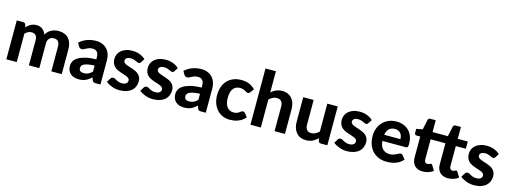

<svg xmlns="http://www.w3.org/2000/svg" viewBox="-11 -1598 6520 2459"><g transform="rotate(15 3248.5 -369.0)"><path d="M57 0V-515.5H142Q168 -515.5 176.5 -491.5L184.5 -458Q198 -472 212.2 -484Q226.5 -496 243 -504.8Q259.5 -513.5 278.8 -518.5Q298 -523.5 320.5 -523.5Q368 -523.5 399 -498.2Q430 -473 446 -431Q458.5 -455.5 476.8 -473.2Q495 -491 516.8 -502Q538.5 -513 562.8 -518.2Q587 -523.5 611.5 -523.5Q655 -523.5 688.5 -510.5Q722 -497.5 744.8 -472.2Q767.5 -447 779.5 -410.5Q791.5 -374 791.5 -327.5V0H653.5V-327.5Q653.5 -418 576 -418Q558.5 -418 543.8 -412.2Q529 -406.5 517.8 -395Q506.5 -383.5 500.2 -366.5Q494 -349.5 494 -327.5V0H356V-327.5Q356 -376.5 336.8 -397.2Q317.5 -418 280 -418Q256 -418 234.8 -406.8Q213.5 -395.5 195 -375.5V0Z M1170 -215.5Q1119.5 -213 1086 -206.8Q1052.5 -200.5 1032.8 -190.5Q1013 -180.5 1004.8 -167.8Q996.5 -155 996.5 -140Q996.5 -110 1013.2 -97.5Q1030 -85 1060 -85Q1094.5 -85 1119.8 -97.2Q1145 -109.5 1170 -135.5ZM889 -444Q934.5 -485 989.5 -505.2Q1044.5 -525.5 1108.5 -525.5Q1154.5 -525.5 1190.8 -510.5Q1227 -495.5 1252.2 -468.8Q1277.5 -442 1291 -405Q1304.5 -368 1304.5 -324V0H1241.5Q1222 0 1211.8 -5.5Q1201.5 -11 1195 -28.5L1184 -61.5Q1164.5 -44.5 1146.2 -31.5Q1128 -18.5 1108.5 -9.8Q1089 -1 1066.8 3.5Q1044.5 8 1017 8Q983 8 955 -1Q927 -10 906.8 -27.8Q886.5 -45.5 875.5 -72Q864.5 -98.5 864.5 -133Q864.5 -161.5 879 -190Q893.5 -218.5 928.8 -241.8Q964 -265 1022.8 -280.2Q1081.5 -295.5 1170 -297.5V-324Q1170 -372.5 1149.5 -395.2Q1129 -418 1090.5 -418Q1062 -418 1043 -411.2Q1024 -404.5 1009.8 -396.8Q995.5 -389 983 -382.2Q970.5 -375.5 954 -375.5Q939.5 -375.5 929.8 -382.8Q920 -390 913.5 -400Z M1733 -409.5Q1727.5 -401 1721.8 -397.2Q1716 -393.5 1706 -393.5Q1696 -393.5 1685.5 -398.5Q1675 -403.5 1662 -409.2Q1649 -415 1632.2 -420Q1615.5 -425 1593.5 -425Q1560 -425 1541.5 -411.2Q1523 -397.5 1523 -375Q1523 -359.5 1533.5 -349Q1544 -338.5 1561.2 -330.8Q1578.5 -323 1600.5 -316.2Q1622.5 -309.5 1645.8 -301.5Q1669 -293.5 1691 -283Q1713 -272.5 1730.2 -256.8Q1747.5 -241 1758 -218.8Q1768.5 -196.5 1768.5 -165Q1768.5 -127.5 1754.8 -95.8Q1741 -64 1714.5 -41Q1688 -18 1648.5 -5Q1609 8 1557.5 8Q1531 8 1505 3.2Q1479 -1.5 1455.5 -10.2Q1432 -19 1411.5 -30.5Q1391 -42 1376 -55.5L1408 -107Q1413.5 -116 1421.8 -121Q1430 -126 1443 -126Q1455.5 -126 1466 -119.8Q1476.5 -113.5 1489.5 -106.2Q1502.5 -99 1520.2 -92.8Q1538 -86.5 1564.5 -86.5Q1584.5 -86.5 1599 -91Q1613.5 -95.5 1622.5 -103.2Q1631.5 -111 1635.8 -120.8Q1640 -130.5 1640 -141Q1640 -158 1629.2 -168.8Q1618.5 -179.5 1601.2 -187.5Q1584 -195.5 1561.5 -202Q1539 -208.5 1515.8 -216.5Q1492.5 -224.5 1470.2 -235.5Q1448 -246.5 1430.8 -263.2Q1413.5 -280 1402.8 -304.5Q1392 -329 1392 -364Q1392 -396 1404.5 -424.8Q1417 -453.5 1442 -475.5Q1467 -497.5 1504.2 -510.5Q1541.5 -523.5 1590.5 -523.5Q1645.5 -523.5 1690.5 -505.5Q1735.5 -487.5 1764.5 -458.5Z M2175.5 -409.5Q2170 -401 2164.2 -397.2Q2158.5 -393.5 2148.5 -393.5Q2138.5 -393.5 2128 -398.5Q2117.5 -403.5 2104.5 -409.2Q2091.5 -415 2074.8 -420Q2058 -425 2036 -425Q2002.5 -425 1984 -411.2Q1965.5 -397.5 1965.5 -375Q1965.5 -359.5 1976 -349Q1986.5 -338.5 2003.8 -330.8Q2021 -323 2043 -316.2Q2065 -309.5 2088.2 -301.5Q2111.5 -293.5 2133.5 -283Q2155.5 -272.5 2172.8 -256.8Q2190 -241 2200.5 -218.8Q2211 -196.5 2211 -165Q2211 -127.5 2197.2 -95.8Q2183.5 -64 2157 -41Q2130.5 -18 2091 -5Q2051.5 8 2000 8Q1973.5 8 1947.5 3.2Q1921.5 -1.5 1898 -10.2Q1874.5 -19 1854 -30.5Q1833.5 -42 1818.5 -55.5L1850.5 -107Q1856 -116 1864.2 -121Q1872.5 -126 1885.5 -126Q1898 -126 1908.5 -119.8Q1919 -113.5 1932 -106.2Q1945 -99 1962.8 -92.8Q1980.5 -86.5 2007 -86.5Q2027 -86.5 2041.5 -91Q2056 -95.5 2065 -103.2Q2074 -111 2078.2 -120.8Q2082.5 -130.5 2082.5 -141Q2082.5 -158 2071.8 -168.8Q2061 -179.5 2043.8 -187.5Q2026.5 -195.5 2004 -202Q1981.5 -208.5 1958.2 -216.5Q1935 -224.5 1912.8 -235.5Q1890.5 -246.5 1873.2 -263.2Q1856 -280 1845.2 -304.5Q1834.5 -329 1834.5 -364Q1834.5 -396 1847 -424.8Q1859.5 -453.5 1884.5 -475.5Q1909.5 -497.5 1946.8 -510.5Q1984 -523.5 2033 -523.5Q2088 -523.5 2133 -505.5Q2178 -487.5 2207 -458.5Z M2567 -215.5Q2516.5 -213 2483 -206.8Q2449.5 -200.5 2429.8 -190.5Q2410 -180.5 2401.8 -167.8Q2393.5 -155 2393.5 -140Q2393.5 -110 2410.2 -97.5Q2427 -85 2457 -85Q2491.5 -85 2516.8 -97.2Q2542 -109.5 2567 -135.5ZM2286 -444Q2331.5 -485 2386.5 -505.2Q2441.5 -525.5 2505.5 -525.5Q2551.5 -525.5 2587.8 -510.5Q2624 -495.5 2649.2 -468.8Q2674.5 -442 2688 -405Q2701.5 -368 2701.5 -324V0H2638.5Q2619 0 2608.8 -5.5Q2598.5 -11 2592 -28.5L2581 -61.5Q2561.5 -44.5 2543.2 -31.5Q2525 -18.5 2505.5 -9.8Q2486 -1 2463.8 3.5Q2441.5 8 2414 8Q2380 8 2352 -1Q2324 -10 2303.8 -27.8Q2283.5 -45.5 2272.5 -72Q2261.5 -98.5 2261.5 -133Q2261.5 -161.5 2276 -190Q2290.5 -218.5 2325.8 -241.8Q2361 -265 2419.8 -280.2Q2478.5 -295.5 2567 -297.5V-324Q2567 -372.5 2546.5 -395.2Q2526 -418 2487.5 -418Q2459 -418 2440 -411.2Q2421 -404.5 2406.8 -396.8Q2392.5 -389 2380 -382.2Q2367.5 -375.5 2351 -375.5Q2336.5 -375.5 2326.8 -382.8Q2317 -390 2310.5 -400Z M3183.5 -400.5Q3177.5 -392.5 3171.5 -388.2Q3165.5 -384 3154.5 -384Q3144.5 -384 3135.2 -389.8Q3126 -395.5 3114 -402.2Q3102 -409 3085.5 -414.8Q3069 -420.5 3044.5 -420.5Q3013.5 -420.5 2990.8 -409.2Q2968 -398 2953 -377Q2938 -356 2930.8 -326Q2923.5 -296 2923.5 -258.5Q2923.5 -179.5 2955.2 -137.5Q2987 -95.5 3042 -95.5Q3061 -95.5 3074.8 -98.8Q3088.5 -102 3098.8 -107Q3109 -112 3116.5 -118Q3124 -124 3130.8 -129Q3137.5 -134 3144.2 -137.2Q3151 -140.5 3159.5 -140.5Q3175.5 -140.5 3184.5 -128.5L3224 -78.5Q3202 -53 3177 -36.2Q3152 -19.5 3125.2 -9.8Q3098.5 0 3071 3.8Q3043.5 7.5 3016.5 7.5Q2969 7.5 2926.5 -10.2Q2884 -28 2852 -62Q2820 -96 2801.2 -145.5Q2782.5 -195 2782.5 -258.5Q2782.5 -315 2799 -363.5Q2815.5 -412 2847.5 -447.5Q2879.5 -483 2926.8 -503.2Q2974 -523.5 3036 -523.5Q3095 -523.5 3139.5 -504.5Q3184 -485.5 3219.5 -449.5Z M3431.5 -465Q3446 -478 3461.8 -488.8Q3477.5 -499.5 3495.2 -507.2Q3513 -515 3533.2 -519.2Q3553.5 -523.5 3577 -523.5Q3619 -523.5 3651.5 -509Q3684 -494.5 3706.2 -468.5Q3728.5 -442.5 3739.8 -406.5Q3751 -370.5 3751 -327.5V0H3613.5V-327.5Q3613.5 -370.5 3593.5 -394.2Q3573.5 -418 3534.5 -418Q3505.5 -418 3480 -405.5Q3454.5 -393 3431.5 -370.5V0H3293.5V-745.5H3431.5Z M4313 -515.5V0H4228Q4201.5 0 4194 -24L4185 -60Q4169.5 -45 4153 -32.5Q4136.5 -20 4117.8 -11Q4099 -2 4077.2 3Q4055.5 8 4030 8Q3988 8 3955.2 -6.5Q3922.5 -21 3900.5 -47Q3878.5 -73 3867 -109Q3855.5 -145 3855.5 -188V-515.5H3993.5V-188Q3993.5 -145 4013.2 -121.2Q4033 -97.5 4072 -97.5Q4101 -97.5 4126.5 -110.2Q4152 -123 4175 -145V-515.5Z M4747.5 -409.5Q4742 -401 4736.2 -397.2Q4730.5 -393.5 4720.5 -393.5Q4710.5 -393.5 4700 -398.5Q4689.5 -403.5 4676.5 -409.2Q4663.5 -415 4646.8 -420Q4630 -425 4608 -425Q4574.5 -425 4556 -411.2Q4537.5 -397.5 4537.5 -375Q4537.5 -359.5 4548 -349Q4558.5 -338.5 4575.8 -330.8Q4593 -323 4615 -316.2Q4637 -309.5 4660.2 -301.5Q4683.5 -293.5 4705.5 -283Q4727.5 -272.5 4744.8 -256.8Q4762 -241 4772.5 -218.8Q4783 -196.5 4783 -165Q4783 -127.5 4769.2 -95.8Q4755.5 -64 4729 -41Q4702.5 -18 4663 -5Q4623.5 8 4572 8Q4545.5 8 4519.5 3.2Q4493.5 -1.5 4470 -10.2Q4446.5 -19 4426 -30.5Q4405.5 -42 4390.5 -55.5L4422.5 -107Q4428 -116 4436.2 -121Q4444.5 -126 4457.5 -126Q4470 -126 4480.5 -119.8Q4491 -113.5 4504 -106.2Q4517 -99 4534.8 -92.8Q4552.5 -86.5 4579 -86.5Q4599 -86.5 4613.5 -91Q4628 -95.5 4637 -103.2Q4646 -111 4650.2 -120.8Q4654.5 -130.5 4654.5 -141Q4654.5 -158 4643.8 -168.8Q4633 -179.5 4615.8 -187.5Q4598.5 -195.5 4576 -202Q4553.5 -208.5 4530.2 -216.5Q4507 -224.5 4484.8 -235.5Q4462.5 -246.5 4445.2 -263.2Q4428 -280 4417.2 -304.5Q4406.5 -329 4406.5 -364Q4406.5 -396 4419 -424.8Q4431.5 -453.5 4456.5 -475.5Q4481.5 -497.5 4518.8 -510.5Q4556 -523.5 4605 -523.5Q4660 -523.5 4705 -505.5Q4750 -487.5 4779 -458.5Z M5196.5 -318.5Q5196.5 -340 5190.8 -359.5Q5185 -379 5172.5 -394Q5160 -409 5141 -417.8Q5122 -426.5 5095.5 -426.5Q5046 -426.5 5018 -398.5Q4990 -370.5 4981.5 -318.5ZM4979.5 -236.5Q4986 -164 5020.8 -130.5Q5055.5 -97 5111.5 -97Q5140 -97 5160.8 -103.8Q5181.5 -110.5 5197.2 -118.8Q5213 -127 5225.8 -133.8Q5238.5 -140.5 5251 -140.5Q5267 -140.5 5276 -128.5L5316 -78.5Q5294 -53 5267.5 -36.2Q5241 -19.5 5212.5 -9.8Q5184 0 5155 3.8Q5126 7.5 5099 7.5Q5045 7.5 4998.2 -10.2Q4951.5 -28 4916.8 -62.8Q4882 -97.5 4862 -149Q4842 -200.5 4842 -268.5Q4842 -321 4859.2 -367.5Q4876.5 -414 4909 -448.5Q4941.5 -483 4988 -503.2Q5034.5 -523.5 5093 -523.5Q5142.5 -523.5 5184.2 -507.8Q5226 -492 5256.2 -462Q5286.5 -432 5303.2 -388.2Q5320 -344.5 5320 -288.5Q5320 -273 5318.5 -263Q5317 -253 5313.5 -247Q5310 -241 5304 -238.8Q5298 -236.5 5288.5 -236.5Z M5578 8Q5543 8 5516 -2.2Q5489 -12.5 5470.5 -31.5Q5452 -50.5 5442.5 -77.5Q5433 -104.5 5433 -138.5V-416.5H5384.5Q5373.5 -416.5 5365.8 -423.5Q5358 -430.5 5358 -444.5V-498.5L5440.5 -513.5L5468.5 -647Q5474 -669.5 5499 -669.5H5571V-512.5H5774L5803 -647Q5808.5 -669.5 5833.5 -669.5H5905V-512.5H6038V-416.5H5905V-147.5Q5905 -126 5915.5 -113.5Q5926 -101 5944.5 -101Q5954.5 -101 5961.5 -103.2Q5968.5 -105.5 5973.5 -108.2Q5978.5 -111 5982.8 -113.2Q5987 -115.5 5991.5 -115.5Q5997.5 -115.5 6001.5 -112.8Q6005.5 -110 6009.5 -103.5L6051 -37.5Q6022.5 -15 5986.5 -3.5Q5950.5 8 5912 8Q5877 8 5850 -2.2Q5823 -12.5 5804.5 -31.5Q5786 -50.5 5776.5 -77.5Q5767 -104.5 5767 -138.5V-416.5H5571V-147.5Q5571 -126 5581.2 -113.5Q5591.5 -101 5610.5 -101Q5620.5 -101 5627.5 -103.2Q5634.5 -105.5 5639.5 -108.2Q5644.5 -111 5648.8 -113.2Q5653 -115.5 5657.5 -115.5Q5663.5 -115.5 5667.5 -112.8Q5671.5 -110 5675.5 -103.5L5717 -37.5Q5688.5 -15 5652.5 -3.5Q5616.5 8 5578 8Z M6432 -409.5Q6426.5 -401 6420.8 -397.2Q6415 -393.5 6405 -393.5Q6395 -393.5 6384.5 -398.5Q6374 -403.5 6361 -409.2Q6348 -415 6331.2 -420Q6314.5 -425 6292.5 -425Q6259 -425 6240.5 -411.2Q6222 -397.5 6222 -375Q6222 -359.5 6232.5 -349Q6243 -338.5 6260.2 -330.8Q6277.5 -323 6299.5 -316.2Q6321.5 -309.5 6344.8 -301.5Q6368 -293.5 6390 -283Q6412 -272.5 6429.2 -256.8Q6446.5 -241 6457 -218.8Q6467.5 -196.5 6467.5 -165Q6467.5 -127.5 6453.8 -95.8Q6440 -64 6413.5 -41Q6387 -18 6347.5 -5Q6308 8 6256.5 8Q6230 8 6204 3.2Q6178 -1.5 6154.5 -10.2Q6131 -19 6110.5 -30.5Q6090 -42 6075 -55.5L6107 -107Q6112.5 -116 6120.8 -121Q6129 -126 6142 -126Q6154.5 -126 6165 -119.8Q6175.5 -113.5 6188.5 -106.2Q6201.5 -99 6219.2 -92.8Q6237 -86.5 6263.5 -86.5Q6283.5 -86.5 6298 -91Q6312.5 -95.5 6321.5 -103.2Q6330.5 -111 6334.8 -120.8Q6339 -130.5 6339 -141Q6339 -158 6328.2 -168.8Q6317.5 -179.5 6300.2 -187.5Q6283 -195.5 6260.5 -202Q6238 -208.5 6214.8 -216.5Q6191.5 -224.5 6169.2 -235.5Q6147 -246.5 6129.8 -263.2Q6112.5 -280 6101.8 -304.5Q6091 -329 6091 -364Q6091 -396 6103.5 -424.8Q6116 -453.5 6141 -475.5Q6166 -497.5 6203.2 -510.5Q6240.5 -523.5 6289.5 -523.5Q6344.5 -523.5 6389.5 -505.5Q6434.5 -487.5 6463.5 -458.5Z"/></g></svg>

Font: LatoLatin Heavy
Style: Regular
Weight: 800
Designer: Lukasz Dziedzic with Adam Twardoch and Botio Nikoltchev
Foundry: tyPoland Lukasz Dziedzic
Version: Version 2.015; 2015-08-06; http://www.latofonts.com/